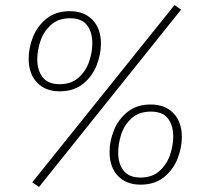

<svg xmlns="http://www.w3.org/2000/svg" viewBox="-20 -718 810 757"><path d="M107 1 134 19 694 -680 668 -698ZM93 -487Q93 -529 110 -572Q127 -615 163.5 -644.5Q200 -674 255 -674Q312 -674 345 -639.5Q378 -605 378 -546Q378 -504 361 -460.5Q344 -417 307.5 -387.5Q271 -358 215 -358Q159 -358 126 -392.5Q93 -427 93 -487ZM344 -547Q344 -592 323 -619Q302 -646 256 -646Q209 -646 180 -619Q151 -592 139 -555Q127 -518 127 -484Q127 -440 148.5 -413Q170 -386 215 -386Q262 -386 291 -413Q320 -440 332 -477Q344 -514 344 -547ZM412 -119Q412 -161 429 -204Q446 -247 482.5 -276.5Q519 -306 574 -306Q631 -306 664 -271.5Q697 -237 697 -178Q697 -136 680 -92.5Q663 -49 626.5 -19.5Q590 10 534 10Q478 10 445 -24.5Q412 -59 412 -119ZM663 -179Q663 -224 642 -251Q621 -278 575 -278Q527 -278 498 -251Q469 -224 457.5 -187Q446 -150 446 -116Q446 -72 467.5 -45Q489 -18 534 -18Q581 -18 610 -45Q639 -72 651 -109Q663 -146 663 -179Z"/></svg>

Font: FiraGO UltraLight
Style: Italic
Weight: 200
Italic angle: -8°
Designer: bBox Type GmbH
Foundry: bBox Type GmbH
Version: Version 1.001